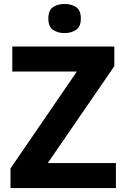

<svg xmlns="http://www.w3.org/2000/svg" viewBox="-20 -949 636 969"><path d="M33 0V-99L368 -588H42V-714H557V-615L221 -126H565V0ZM306 -929Q339 -929 363.5 -913.5Q388 -898 388 -855Q388 -814 363.5 -798Q339 -782 306 -782Q272 -782 248 -798Q224 -814 224 -855Q224 -898 248 -913.5Q272 -929 306 -929Z"/></svg>

Font: Noto Sans Symbols
Style: Bold
Weight: 700
Version: Version 2.002